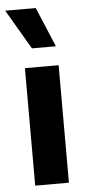

<svg xmlns="http://www.w3.org/2000/svg" viewBox="-54 -764 366 795"><g transform="rotate(-5 129.0 -366.0)"><path d="M199.7 0H59.6V-488.3H199.7ZM195.3 -567.4H95.7L-1 -732.4H126Z"/></g></svg>

Font: Kumbh Sans
Style: Bold
Weight: 700
Version: Version 1.005